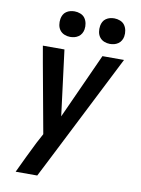

<svg xmlns="http://www.w3.org/2000/svg" viewBox="-102 -812 804 1095"><g transform="rotate(10 300.0 -264.5)"><path d="M192 215H67Q88 169 110.5 123.5Q133 78 155 33L185 -23L112 -423L95 -520H220L268 -141L440 -520H565L239 123ZM469 -596Q452 -596 436 -602.5Q420 -609 410 -622Q400 -635 397 -652.5Q394 -670 397 -688Q399 -700 405 -711.5Q411 -723 422 -730.5Q433 -738 445 -741Q457 -744 470 -744Q487 -744 503.5 -737.5Q520 -731 529.5 -718Q539 -705 542.5 -687.5Q546 -670 543 -652Q541 -640 534.5 -628.5Q528 -617 517 -609.5Q506 -602 494 -599Q482 -596 469 -596ZM239 -596Q222 -596 206 -602.5Q190 -609 180 -622Q170 -635 167 -652.5Q164 -670 167 -688Q169 -700 175 -711.5Q181 -723 192 -730.5Q203 -738 215 -741Q227 -744 240 -744Q257 -744 273.5 -737.5Q290 -731 299.5 -718Q309 -705 312.5 -687.5Q316 -670 313 -652Q311 -640 304.5 -628.5Q298 -617 287 -609.5Q276 -602 264 -599Q252 -596 239 -596Z"/></g></svg>

Font: Iosevka Extended Oblique
Style: Bold
Weight: 700
Width: 7
Italic angle: -9°
Monospace: yes
Designer: Belleve Invis
Foundry: Belleve Invis
Version: Version 32.5.0; ttfautohint (v1.8.4)